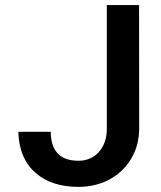

<svg xmlns="http://www.w3.org/2000/svg" viewBox="-20 -731 640 761"><path d="M403.3 -710.9V-217.8Q403.3 -191.9 395.3 -168.9Q387.2 -146 372.6 -129.4Q358.4 -112.8 337.4 -103.3Q316.4 -93.8 291.5 -93.8Q261.7 -93.8 240.2 -102.1Q218.8 -110.4 205.1 -127Q193.4 -141.1 187.3 -161.6Q181.2 -182.1 181.2 -208.5H52.7Q54.2 -154.3 71.8 -113.5Q89.4 -72.8 121.1 -45.9Q151.9 -18.1 195.1 -4.2Q238.3 9.8 291.5 9.8Q341.8 9.8 385.5 -6.8Q429.2 -23.4 461.4 -53.7Q493.7 -84 512.2 -125.7Q530.8 -167.5 531.7 -217.8L531.2 -710.9Z"/></svg>

Font: Roboto Mono SemiBold
Style: Regular
Weight: 600
Monospace: yes
Designer: Google
Version: Version 3.000